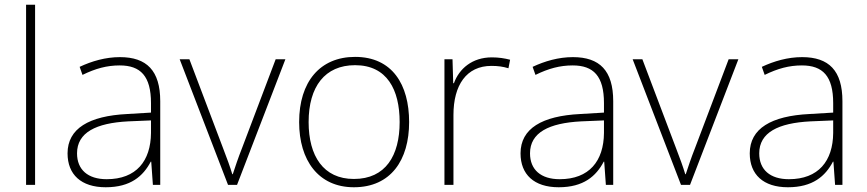

<svg xmlns="http://www.w3.org/2000/svg" viewBox="-20 -780 3656 810"><path d="M128 0V-760H90V0Z M486 -539C425 -539 367 -522 316 -498L328 -464C383 -491 431 -504 485 -504C573 -504 617 -459 617 -345V-305L517 -299C356 -291 265 -238 265 -133C265 -44 322 10 426 10C531 10 584 -37 616 -98H618L625 0H656V-353C656 -482 599 -539 486 -539ZM521 -268 617 -272V-219C616 -101 555 -24 430 -24C351 -24 305 -64 305 -133C305 -221 385 -261 521 -268Z M942 0H980L1184 -530H1143L1001 -155C984 -112 973 -78 962 -45H960C950 -78 938 -111 921 -155L779 -530H738Z M1706 -265C1706 -423 1635 -540 1478 -540C1330 -540 1242 -435 1242 -265C1242 -104 1323 10 1473 10C1629 10 1706 -105 1706 -265ZM1282 -265C1282 -415 1351 -505 1478 -505C1613 -505 1666 -401 1666 -265C1666 -124 1607 -25 1473 -25C1344 -25 1282 -122 1282 -265Z M2055 -538C1972 -538 1917 -490 1895 -429H1892L1889 -530H1855V0H1893V-295C1893 -421 1948 -502 2053 -502C2081 -502 2102 -499 2125 -492L2132 -528C2109 -534 2084 -538 2055 -538Z M2397 -539C2336 -539 2278 -522 2227 -498L2239 -464C2294 -491 2342 -504 2396 -504C2484 -504 2528 -459 2528 -345V-305L2428 -299C2267 -291 2176 -238 2176 -133C2176 -44 2233 10 2337 10C2442 10 2495 -37 2527 -98H2529L2536 0H2567V-353C2567 -482 2510 -539 2397 -539ZM2432 -268 2528 -272V-219C2527 -101 2466 -24 2341 -24C2262 -24 2216 -64 2216 -133C2216 -221 2296 -261 2432 -268Z M2853 0H2891L3095 -530H3054L2912 -155C2895 -112 2884 -78 2873 -45H2871C2861 -78 2849 -111 2832 -155L2690 -530H2649Z M3364 -539C3303 -539 3245 -522 3194 -498L3206 -464C3261 -491 3309 -504 3363 -504C3451 -504 3495 -459 3495 -345V-305L3395 -299C3234 -291 3143 -238 3143 -133C3143 -44 3200 10 3304 10C3409 10 3462 -37 3494 -98H3496L3503 0H3534V-353C3534 -482 3477 -539 3364 -539ZM3399 -268 3495 -272V-219C3494 -101 3433 -24 3308 -24C3229 -24 3183 -64 3183 -133C3183 -221 3263 -261 3399 -268Z"/></svg>

Font: Noto Sans Thai Looped ExtraLight
Style: Regular
Weight: 200
Designer: Sasikarn Vongin, Ben Mitchell
Foundry: The Fontpad Ltd
Version: Version 1.001